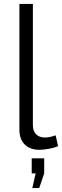

<svg xmlns="http://www.w3.org/2000/svg" viewBox="-20 -750 313 969"><path d="M143 199 160 125H140V49H203V125L178 199ZM78 -730H146V-118Q146 -89 162 -72.5Q178 -56 207 -56Q218 -56 233 -59Q248 -62 261 -67L273 -12Q254 -4 226.5 1Q199 6 179 6Q132 6 105 -20.5Q78 -47 78 -95Z"/></svg>

Font: Oxford Sans
Style: Regular
Weight: 400
Designer: Matt McInerney, Pablo Impallari, Rodrigo Fuenzalida
Foundry: Matt McInerney, Pablo Impallari, Rodrigo Fuenzalida
Version: Version 3.000g; ttfautohint (v1.5) -l 8 -r 28 -G 28 -x 14 -D